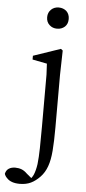

<svg xmlns="http://www.w3.org/2000/svg" viewBox="-125 -721 453 1011"><g transform="rotate(5 101.5 -215.5)"><path d="M19 256Q53 256 78 244Q103 232 126 208Q149 184 161 150Q173 117 177 67Q181 17 181 -55V-334L184 -463L174 -471L30 -422V-402L107 -387Q109 -357 110 -329Q110 -300 110 -258V-56Q110 10 109 59Q108 109 104 144Q99 179 89 202Q83 214 78 220Q72 226 64 229V235H88V229L52 199Q38 185 23 179Q7 173 -11 173Q-31 173 -45 182Q-59 191 -63 210Q-59 223 -48 233Q-38 244 -21 250Q-4 256 19 256ZM144 -575Q168 -575 185 -590Q201 -605 201 -631Q201 -656 185 -672Q168 -687 144 -687Q120 -687 104 -672Q87 -656 87 -631Q87 -605 104 -590Q120 -575 144 -575Z"/></g></svg>

Font: Source Serif 4 48pt
Style: Regular
Weight: 400
Designer: Frank Grie√ühammer
Foundry: Adobe Systems Incorporated
Version: Version 4.004;hotconv 1.0.116;makeotfexe 2.5.65601